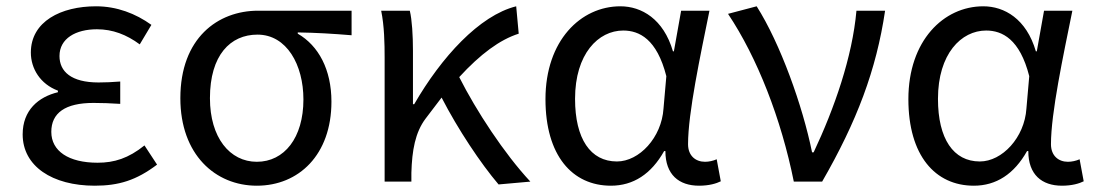

<svg xmlns="http://www.w3.org/2000/svg" viewBox="-20 -577 3479 610"><path d="M281 13C357 13 413 -4 479 -54L439 -115C388 -74 343 -60 290 -60C198 -60 143 -97 143 -158C143 -218 187 -250 277 -250C304 -250 330 -249 362 -247V-318C335 -316 315 -315 293 -315C206 -315 169 -350 169 -399C169 -455 221 -484 288 -484C338 -484 382 -467 424 -436L461 -498C411 -534 351 -557 285 -557C174 -557 78 -509 78 -410C78 -359 108 -310 164 -289V-284C102 -269 52 -227 52 -150C52 -49 146 13 281 13Z M796 13C929 13 1033 -85 1033 -254C1033 -356 992 -432 926 -470V-474C986 -473 1036 -470 1097 -465V-543H800C672 -543 553 -456 553 -265C553 -86 664 13 796 13ZM796 -63C710 -63 647 -140 647 -265C647 -402 712 -467 798 -467C891 -467 944 -371 944 -261C944 -139 883 -63 796 -63Z M1564 9 1665 0C1582 -89 1493 -225 1439 -332C1506 -405 1568 -451 1628 -470L1620 -557C1503 -528 1382 -395 1296 -246H1292V-416C1292 -464 1289 -514 1282 -543H1191C1201 -495 1202 -438 1202 -394V0H1287V-28C1289 -99 1299 -156 1332 -200L1383 -267C1435 -166 1507 -58 1564 9Z M1921 13C1992 13 2049 -24 2090 -97H2094C2094 -22 2137 13 2201 13C2233 13 2256 6 2270 -1L2257 -71C2246 -66 2232 -63 2220 -63C2190 -63 2166 -82 2166 -119C2166 -218 2205 -400 2234 -543H2144L2121 -414H2118C2088 -517 2018 -557 1951 -557C1825 -557 1713 -448 1713 -262C1713 -83 1798 13 1921 13ZM1940 -64C1856 -64 1807 -136 1807 -263C1807 -406 1881 -480 1960 -480C2011 -480 2067 -453 2097 -335L2088 -232C2082 -140 2011 -64 1940 -64Z M2502 0H2592C2702 -191 2764 -354 2792 -543H2701C2688 -396 2631 -233 2565 -93H2560C2530 -241 2459 -439 2384 -557L2293 -533C2386 -394 2462 -199 2502 0Z M3074 13C3145 13 3202 -24 3243 -97H3247C3247 -22 3290 13 3354 13C3386 13 3409 6 3423 -1L3410 -71C3399 -66 3385 -63 3373 -63C3343 -63 3319 -82 3319 -119C3319 -218 3358 -400 3387 -543H3297L3274 -414H3271C3241 -517 3171 -557 3104 -557C2978 -557 2866 -448 2866 -262C2866 -83 2951 13 3074 13ZM3093 -64C3009 -64 2960 -136 2960 -263C2960 -406 3034 -480 3113 -480C3164 -480 3220 -453 3250 -335L3241 -232C3235 -140 3164 -64 3093 -64Z"/></svg>

Font: Noto Sans CJK JP
Style: Regular
Weight: 400
Designer: Ryoko NISHIZUKA 西塚涼子 (kana, bopomofo & ideographs); Paul D. Hunt (Latin, Greek & Cyrillic); Sandoll Communications 산돌커뮤니
Foundry: Adobe
Version: Version 2.004;hotconv 1.0.118;makeotfexe 2.5.65603